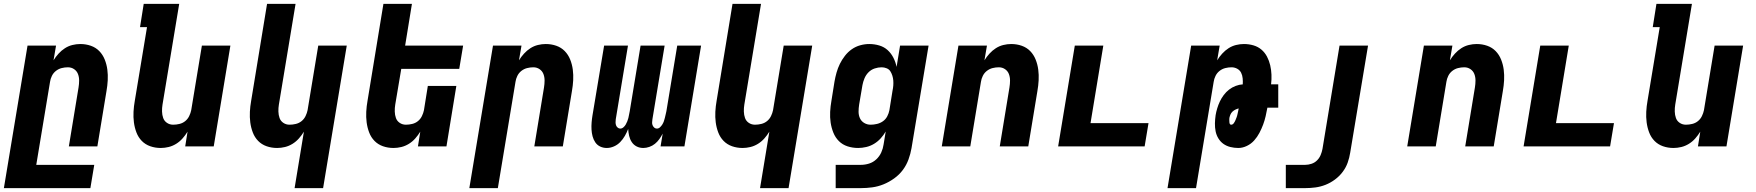

<svg xmlns="http://www.w3.org/2000/svg" viewBox="-35 -755 9055 990"><path d="M-15 215 107 -520H254L241 -444Q252 -462 267 -478.5Q282 -495 300 -506.5Q318 -518 338.5 -523Q359 -528 379 -528Q408 -528 433.5 -519Q459 -510 477 -491.5Q495 -473 505 -448Q515 -423 518.5 -396Q522 -369 520.5 -341Q519 -313 514 -285L467 0H320L370 -304Q373 -322 373 -340Q373 -358 367 -373.5Q361 -389 347 -398.5Q333 -408 315 -408Q299 -408 283 -404Q267 -400 253.5 -389.5Q240 -379 232.5 -363.5Q225 -348 223 -333L152 95H451L431 215Z M794 8Q765 8 739.5 -1Q714 -10 696 -28.5Q678 -47 668.5 -72Q659 -97 655.5 -124Q652 -151 653.5 -179Q655 -207 660 -235L723 -615H687L706 -735H889L803 -216Q800 -198 800.5 -180Q801 -162 806.5 -146.5Q812 -131 826 -121.5Q840 -112 858 -112Q874 -112 890.5 -116Q907 -120 920 -130.5Q933 -141 940.5 -156.5Q948 -172 951 -187L1006 -520H1153L1067 0H920L932 -76Q921 -58 906.5 -41.5Q892 -25 873.5 -13.5Q855 -2 834.5 3Q814 8 794 8Z M1484 215 1532 -76Q1521 -58 1506.5 -41.5Q1492 -25 1473.5 -13.5Q1455 -2 1434.5 3Q1414 8 1394 8Q1365 8 1339.5 -1Q1314 -10 1296 -28.5Q1278 -47 1268.5 -72Q1259 -97 1255.5 -124Q1252 -151 1253.5 -179Q1255 -207 1260 -235L1342 -735H1489L1403 -216Q1400 -198 1400.5 -180Q1401 -162 1406.5 -146.5Q1412 -131 1426 -121.5Q1440 -112 1458 -112Q1474 -112 1490.5 -116Q1507 -120 1520 -130.5Q1533 -141 1540.5 -156.5Q1548 -172 1551 -187L1606 -520H1753L1631 215Z M1994 8Q1965 8 1939.5 -1Q1914 -10 1896 -28.5Q1878 -47 1868.5 -72Q1859 -97 1855.5 -124Q1852 -151 1853.5 -179Q1855 -207 1860 -235L1942 -735H2089L2054 -520H2353L2333 -400H2034L2003 -216Q2000 -198 2000.5 -180Q2001 -162 2006.5 -146.5Q2012 -131 2026 -121.5Q2040 -112 2058 -112Q2074 -112 2090.5 -116Q2107 -120 2120 -130.5Q2133 -141 2140.5 -156.5Q2148 -172 2151 -187L2171 -312H2318L2267 0H2120L2132 -76Q2121 -58 2106.5 -41.5Q2092 -25 2073.5 -13.5Q2055 -2 2034.5 3Q2014 8 1994 8Z M2385 215 2507 -520H2654L2641 -444Q2652 -462 2667 -478.5Q2682 -495 2700 -506.5Q2718 -518 2738.5 -523Q2759 -528 2779 -528Q2808 -528 2833.5 -519Q2859 -510 2877 -491.5Q2895 -473 2905 -448Q2915 -423 2918.5 -396Q2922 -369 2920.5 -341Q2919 -313 2914 -285L2867 0H2720L2770 -304Q2773 -322 2773 -340Q2773 -358 2767 -373.5Q2761 -389 2747 -398.5Q2733 -408 2715 -408Q2699 -408 2683 -404Q2667 -400 2653.5 -389.5Q2640 -379 2632.5 -363.5Q2625 -348 2623 -333L2532 215Z M3094 8Q3075 8 3059.5 0.5Q3044 -7 3034.5 -21Q3025 -35 3020.5 -52Q3016 -69 3015 -87Q3014 -105 3015.5 -123.5Q3017 -142 3020 -160L3080 -520H3203L3140 -140Q3139 -132 3139 -124Q3139 -116 3141.5 -109Q3144 -102 3150 -97Q3156 -92 3163 -92Q3172 -92 3179.5 -98.5Q3187 -105 3191.5 -113Q3196 -121 3199.5 -129.5Q3203 -138 3205 -146.5Q3207 -155 3208.5 -163.5Q3210 -172 3212 -181L3268 -520H3392L3329 -140Q3328 -132 3327.5 -124Q3327 -116 3330 -109Q3333 -102 3338.5 -97Q3344 -92 3352 -92Q3361 -92 3368 -98.5Q3375 -105 3380 -113Q3385 -121 3388 -129.5Q3391 -138 3393 -146.5Q3395 -155 3397 -163.5Q3399 -172 3401 -181L3457 -520H3580L3494 0H3371L3382 -66Q3374 -51 3364.5 -37.5Q3355 -24 3342 -13.5Q3329 -3 3313 2.5Q3297 8 3282 8Q3263 8 3247.5 0Q3232 -8 3222.5 -22.5Q3213 -37 3209 -54.5Q3205 -72 3204 -90Q3197 -72 3187 -54.5Q3177 -37 3163 -22.5Q3149 -8 3130.5 0Q3112 8 3094 8Z M3884 215 3932 -76Q3921 -58 3906.5 -41.5Q3892 -25 3873.5 -13.5Q3855 -2 3834.5 3Q3814 8 3794 8Q3765 8 3739.5 -1Q3714 -10 3696 -28.5Q3678 -47 3668.5 -72Q3659 -97 3655.5 -124Q3652 -151 3653.5 -179Q3655 -207 3660 -235L3742 -735H3889L3803 -216Q3800 -198 3800.5 -180Q3801 -162 3806.5 -146.5Q3812 -131 3826 -121.5Q3840 -112 3858 -112Q3874 -112 3890.5 -116Q3907 -120 3920 -130.5Q3933 -141 3940.5 -156.5Q3948 -172 3951 -187L4006 -520H4153L4031 215Z M4404 215H4274V95H4404Q4425 95 4446 88.5Q4467 82 4483.5 66.5Q4500 51 4509 31Q4518 11 4521 -10L4532 -77Q4521 -58 4506 -41.5Q4491 -25 4472 -13.5Q4453 -2 4431.5 3Q4410 8 4390 8Q4361 8 4335 -0.5Q4309 -9 4290.5 -27.5Q4272 -46 4262 -71Q4252 -96 4248 -123Q4244 -150 4245.5 -178.5Q4247 -207 4252 -235L4268 -335Q4272 -358 4278.5 -381Q4285 -404 4295.5 -425.5Q4306 -447 4321.5 -467Q4337 -487 4357 -501Q4377 -515 4400.5 -521.5Q4424 -528 4447 -528Q4474 -528 4499 -520.5Q4524 -513 4542 -496.5Q4560 -480 4571.5 -457.5Q4583 -435 4588 -410L4606 -520H4753L4665 9Q4660 38 4649.5 67Q4639 96 4620.5 121Q4602 146 4575.5 165Q4549 184 4520.5 195.5Q4492 207 4462.5 211Q4433 215 4404 215ZM4454 -112Q4470 -112 4487 -116Q4504 -120 4518 -130Q4532 -140 4540 -155.5Q4548 -171 4551 -187L4567 -287Q4570 -301 4571 -314Q4572 -327 4571 -340Q4570 -353 4566 -365.5Q4562 -378 4555.5 -388Q4549 -398 4536.5 -403Q4524 -408 4511 -408Q4493 -408 4475 -402Q4457 -396 4443.5 -382.5Q4430 -369 4422.5 -351Q4415 -333 4412 -316L4395 -216Q4392 -197 4392 -179Q4392 -161 4399 -145.5Q4406 -130 4421 -121Q4436 -112 4454 -112Z M4821 0 4907 -520H5054L5041 -444Q5052 -462 5067 -478.5Q5082 -495 5100 -506.5Q5118 -518 5138.5 -523Q5159 -528 5179 -528Q5208 -528 5233.5 -519Q5259 -510 5277 -491.5Q5295 -473 5305 -448Q5315 -423 5318.5 -396Q5322 -369 5320.5 -341Q5319 -313 5314 -285L5267 0H5120L5170 -304Q5173 -322 5173 -340Q5173 -358 5167 -373.5Q5161 -389 5147 -398.5Q5133 -408 5115 -408Q5099 -408 5083 -404Q5067 -400 5053.5 -389.5Q5040 -379 5032.5 -363.5Q5025 -348 5023 -333L4968 0Z M5421 0 5507 -520H5654L5588 -120H5887L5867 0Z M5985 215 6107 -520H6254L6241 -444Q6252 -462 6267 -478.5Q6282 -495 6300 -506.5Q6318 -518 6338.5 -523Q6359 -528 6379 -528Q6405 -528 6428.5 -521Q6452 -514 6469.5 -499Q6487 -484 6498 -463Q6509 -442 6514.5 -418.5Q6520 -395 6521 -370Q6522 -345 6519 -320H6556V-200H6500Q6496 -178 6491 -156Q6486 -134 6478 -112.5Q6470 -91 6459 -70Q6448 -49 6432 -31Q6416 -13 6394 -2.5Q6372 8 6350 8Q6329 8 6309 3Q6289 -2 6273.5 -13Q6258 -24 6247.5 -41Q6237 -58 6233 -78Q6229 -98 6229.5 -119Q6230 -140 6233 -161Q6236 -179 6241.5 -197Q6247 -215 6255 -232Q6263 -249 6275 -265Q6287 -281 6302.5 -293Q6318 -305 6336.5 -312Q6355 -319 6373 -320Q6374 -335 6372.5 -351Q6371 -367 6364.5 -380Q6358 -393 6344.5 -400.5Q6331 -408 6315 -408Q6299 -408 6283 -404Q6267 -400 6253.5 -389.5Q6240 -379 6232.5 -363.5Q6225 -348 6223 -333L6132 215ZM6313 -112Q6321 -112 6326.5 -119.5Q6332 -127 6335 -134.5Q6338 -142 6341 -149.5Q6344 -157 6345.5 -165Q6347 -173 6349 -180.5Q6351 -188 6352 -196Q6344 -194 6335.5 -190Q6327 -186 6320 -179.5Q6313 -173 6309.5 -164.5Q6306 -156 6304 -147Q6303 -142 6303.5 -137Q6304 -132 6304 -126.5Q6304 -121 6306 -116.5Q6308 -112 6313 -112Z M6595 215V95H6695Q6711 95 6727.5 89.5Q6744 84 6756 72Q6768 60 6774.5 44.5Q6781 29 6784 13L6872 -520H7019L6927 32Q6923 58 6914 83.5Q6905 109 6888 131.5Q6871 154 6848 171Q6825 188 6799.5 198Q6774 208 6747.5 211.5Q6721 215 6695 215Z M7221 0 7307 -520H7454L7441 -444Q7452 -462 7467 -478.5Q7482 -495 7500 -506.5Q7518 -518 7538.5 -523Q7559 -528 7579 -528Q7608 -528 7633.5 -519Q7659 -510 7677 -491.5Q7695 -473 7705 -448Q7715 -423 7718.5 -396Q7722 -369 7720.5 -341Q7719 -313 7714 -285L7667 0H7520L7570 -304Q7573 -322 7573 -340Q7573 -358 7567 -373.5Q7561 -389 7547 -398.5Q7533 -408 7515 -408Q7499 -408 7483 -404Q7467 -400 7453.5 -389.5Q7440 -379 7432.5 -363.5Q7425 -348 7423 -333L7368 0Z M7821 0 7907 -520H8054L7988 -120H8287L8267 0Z M8594 8Q8565 8 8539.5 -1Q8514 -10 8496 -28.5Q8478 -47 8468.5 -72Q8459 -97 8455.5 -124Q8452 -151 8453.5 -179Q8455 -207 8460 -235L8523 -615H8487L8506 -735H8689L8603 -216Q8600 -198 8600.5 -180Q8601 -162 8606.5 -146.5Q8612 -131 8626 -121.5Q8640 -112 8658 -112Q8674 -112 8690.5 -116Q8707 -120 8720 -130.5Q8733 -141 8740.5 -156.5Q8748 -172 8751 -187L8806 -520H8953L8867 0H8720L8732 -76Q8721 -58 8706.5 -41.5Q8692 -25 8673.5 -13.5Q8655 -2 8634.5 3Q8614 8 8594 8Z"/></svg>

Font: Iosevka Heavy Extended Oblique
Style: Regular
Weight: 900
Width: 7
Italic angle: -9°
Monospace: yes
Designer: Belleve Invis
Foundry: Belleve Invis
Version: Version 32.5.0; ttfautohint (v1.8.4)